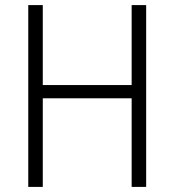

<svg xmlns="http://www.w3.org/2000/svg" viewBox="-20 -827 685 754"><path d="M554 -93V-807H497V-493H148V-807H91V-93H148V-441H497V-93Z"/></svg>

Font: Noto Sans Kannada UI SemiCondensed Light
Style: Regular
Weight: 300
Width: 4
Designer: Jelle Bosma - Monotype Design Team
Foundry: Monotype Imaging Inc.
Version: Version 2.005